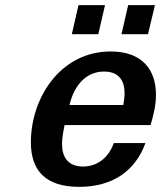

<svg xmlns="http://www.w3.org/2000/svg" viewBox="-20 -713 626 746"><path d="M555 -580 582 -693H478L452 -580ZM362 -580 388 -693H285L259 -580ZM100 -160C100 -52 155 13 288 13C415 13 505 -47 545 -157H422C404 -105 362 -66 303 -66C243 -66 221 -104 221 -154C221 -177 226 -203 231 -227H565C576 -265 586 -303 586 -344C586 -443 532 -513 410 -513C215 -513 100 -333 100 -160ZM250 -305C268 -382 315 -435 384 -435C444 -435 464 -397 464 -351C464 -336 462 -321 459 -305Z"/></svg>

Font: Perun SemiBold Italic
Style: Regular
Weight: 400
Italic angle: -12°
Foundry: Copyright (c) Stefan Peev, Context Ltd, 2016
Version: Version 1.026